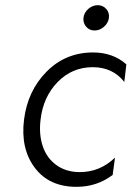

<svg xmlns="http://www.w3.org/2000/svg" viewBox="-20 -713 509 743"><path d="M346 -595Q326 -595 313.5 -609.5Q301 -624 303 -644Q304 -654 309 -663Q314 -672 321.5 -678.5Q329 -685 338.5 -689Q348 -693 358 -693Q378 -693 391 -678.5Q404 -664 401.5 -644Q399 -624 382.5 -609.5Q366 -595 346 -595ZM276 10Q170 10 114.5 -64Q59 -138 73 -250Q87 -362 160.5 -436Q234 -510 340 -510Q417 -510 469 -464L461 -396Q416 -453 339 -453Q259 -453 203 -395.5Q147 -338 137 -250Q130 -193 145.5 -147Q161 -101 198.5 -74Q236 -47 289 -47Q367 -47 425 -103L416 -36Q355 10 276 10Z"/></svg>

Font: Orkney Light
Style: LightItalic
Weight: 300
Designer: Samuel Oakes and Alfredo Marco Pradil
Foundry: Alfredo Marco Pradil
Version: 1.0; ttfautohint (v1.5)